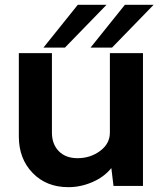

<svg xmlns="http://www.w3.org/2000/svg" viewBox="-20 -770 656 795"><path d="M249 -573H160L302 -750H421ZM355 -573 497 -750H616L444 -573ZM572 -550V0H450L441 -74Q411 -37 362.5 -16Q314 5 263 5Q172 5 115 -54Q58 -113 58 -205V-550H195V-221Q195 -173 223.5 -144Q252 -115 301 -115Q354 -115 394.5 -145Q435 -175 435 -221V-550Z"/></svg>

Font: Oakes Grotesk
Style: Bold
Weight: 600
Designer: Samuel Oakes
Foundry: Samuel Oakes
Version: Version 1.000;PS 001.000;hotconv 1.0.88;makeotf.lib2.5.64775